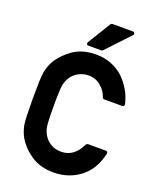

<svg xmlns="http://www.w3.org/2000/svg" viewBox="-166 -1008 889 1107"><g transform="rotate(20 278.0 -454.5)"><path d="M542.5 -215.3Q548.3 -215.3 551.5 -210.9Q554.7 -206.5 553.7 -201.2Q531.7 -100.1 462.4 -46.9Q392.1 6.3 300.8 6.3Q215.3 6.3 157.2 -35.2Q129.4 -54.7 108.4 -77.4Q87.4 -100.1 74.7 -123Q57.1 -155.3 49.8 -192.9Q46.4 -211.4 44.9 -251.5Q43.5 -291.5 43.5 -355Q43.5 -418.5 44.9 -458.5Q46.4 -498.5 49.8 -517.1Q57.1 -554.7 74.7 -586.9Q87.4 -609.4 108.4 -632.1Q129.4 -654.8 157.2 -675.3Q216.3 -717.3 300.8 -717.3Q351.6 -717.3 394 -700.7Q436.5 -684.1 470.2 -653.3Q501.5 -622.6 523.7 -584Q545.9 -545.4 554.2 -503.9Q555.2 -498 551.5 -493.9Q547.9 -489.7 542.5 -489.7H432.1Q428.7 -489.7 425.3 -491.9Q421.9 -494.1 420.9 -497.6Q409.2 -535.2 377 -561.5Q345.7 -588.9 300.8 -588.9Q284.2 -588.9 269.8 -585Q255.4 -581.1 242.9 -574.7Q230.5 -568.4 220.7 -560.3Q210.9 -552.2 203.6 -543.5Q194.3 -531.7 188 -517.8Q181.6 -503.9 177.7 -489.7V-490.2Q171.4 -461.4 171.4 -355Q171.4 -248 177.7 -219.7V-220.2Q185.1 -189.9 203.1 -167Q217.3 -148.4 241.9 -134.8Q266.6 -121.1 300.8 -121.1Q379.9 -121.1 421.4 -208.5Q422.4 -210.9 426 -213.1Q429.7 -215.3 432.1 -215.3ZM241.2 -749.5Q233.4 -749.5 230.2 -755.4Q227.1 -761.2 231 -767.6L317.4 -908.7Q318.4 -911.1 321.8 -912.8Q325.2 -914.6 327.6 -914.6H453.1Q461.4 -914.6 464.4 -907.7Q467.3 -900.9 461.4 -894.5L328.6 -753.4Q327.6 -752.4 324.5 -751Q321.3 -749.5 319.8 -749.5Z"/></g></svg>

Font: Alte DIN 1451 Mittelschrift
Style: Bold
Weight: 700
Designer: Peter Wiegel
Foundry: Peter Wiegel
Version: Version 1.003